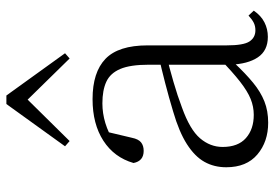

<svg xmlns="http://www.w3.org/2000/svg" viewBox="-146 -678 839 586"><g transform="rotate(-90 273.0 -385.5)"><path d="M191 14Q133 14 94 -19Q55 -52 55 -114Q55 -151 71.5 -180.5Q88 -210 125.5 -234Q163 -258 225 -276Q268 -289 312.5 -300.5Q357 -312 397 -321V-297Q357 -287 315.5 -275Q274 -263 237 -249Q170 -225 143.5 -194Q117 -163 117 -125Q117 -78 144 -54Q171 -30 215 -30Q240 -30 263.5 -39.5Q287 -49 316.5 -72Q346 -95 386 -134L392 -89H373Q341 -55 313 -32Q285 -9 256 2.5Q227 14 191 14ZM453 13Q411 13 390.5 -17.5Q370 -48 368 -102V-106V-350Q368 -407 355 -437.5Q342 -468 316 -480Q290 -492 250 -492Q220 -492 190 -483Q160 -474 128 -454L164 -482L145 -402Q141 -382 131 -374Q121 -366 105 -366Q74 -366 68 -397Q85 -456 136 -489Q187 -522 263 -522Q345 -522 386 -482.5Q427 -443 427 -354V-113Q427 -61 439 -43Q451 -25 473 -25Q486 -25 496 -30Q506 -35 518 -46L533 -30Q518 -8 497.5 2.5Q477 13 453 13ZM387 -592 239 -743H284L135 -592L119 -606L248 -785H274L403 -606Z"/></g></svg>

Font: Noto Serif TC
Style: Regular
Weight: 200
Designer: Ryoko NISHIZUKA 西塚涼子 (kana & ideographs); Frank Grießhammer (Latin, Greek & Cyrillic); Wenlong ZHANG 张文龙 (bopomofo); San
Foundry: Adobe
Version: Version 2.001;hotconv 1.1.0;makeotfexe 2.6.0